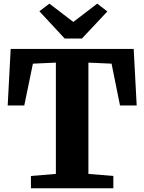

<svg xmlns="http://www.w3.org/2000/svg" viewBox="-20 -1004 770 1024"><path d="M278 -76.5V-670L155.5 -664.5L109.5 -441.5H21L37 -743H693L709 -441.5H620L575 -664.5L451.5 -670V-76.5L584.5 -65.5V0H145V-65.5ZM325 -798.5 190 -944 243.5 -984.5 371 -887 498.5 -984.5 552.5 -943 417 -798.5Z"/></svg>

Font: Merriweather 20pt Black
Style: Regular
Weight: 900
Version: Version 2.100